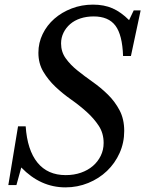

<svg xmlns="http://www.w3.org/2000/svg" viewBox="-20 -800 638 830"><path d="M558 -755H588L546 -558H512Q509 -649 479 -689Q449 -729 385 -729Q354 -729 328 -720.5Q302 -712 283.5 -696Q265 -680 254.5 -658.5Q244 -637 244 -612Q244 -576 264 -548Q284 -520 314.5 -495.5Q345 -471 380.5 -446Q416 -421 446.5 -391Q477 -361 497 -323Q517 -285 517 -234Q517 -183 497 -138.5Q477 -94 442.5 -61Q408 -28 361.5 -9Q315 10 263 10Q155 10 72 -76L51 0H16L58 -254H91Q98 -151 142 -97Q186 -43 264 -43Q300 -43 330 -53.5Q360 -64 381.5 -82.5Q403 -101 415.5 -126.5Q428 -152 428 -182Q428 -224 407 -256Q386 -288 355 -316Q324 -344 287 -370Q250 -396 219 -425.5Q188 -455 167 -490.5Q146 -526 146 -572Q146 -615 164.5 -653Q183 -691 215 -719Q247 -747 290 -763.5Q333 -780 382 -780Q430 -780 466.5 -764Q503 -748 538 -713Z"/></svg>

Font: SVN-Libre Baskerville
Style: Italic
Weight: 400
Italic angle: -14°
Designer: Pablo Impallari, Rodrigo Fuenzalida
Foundry: Pablo Impallari, Rodrigo Fuenzalida
Version: Version 1.000; ttfautohint (v1.8.4)